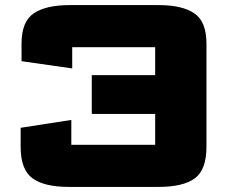

<svg xmlns="http://www.w3.org/2000/svg" viewBox="-20 -727 913 754"><path d="M249.9 7Q154 7 107.6 -26.8Q61.1 -60.7 61.1 -150.5V-225.2L260.1 -256V-158.4Q260.1 -158.4 260.1 -158.4Q260.1 -158.4 260.1 -158.4H589.4Q589.4 -158.4 589.4 -158.4Q589.4 -158.4 589.4 -158.4V-279.7H340.4V-432H589.4V-541.6Q589.4 -541.6 589.4 -541.6Q589.4 -541.6 589.4 -541.6H263.6Q263.6 -541.6 263.6 -541.6Q263.6 -541.6 263.6 -541.6V-458.3L64.6 -486.7V-555.5Q64.6 -642.1 112.4 -674.5Q160.3 -707 253.5 -707H602.9Q695.9 -707 743.3 -674.5Q790.8 -642.1 790.8 -555.5V-150.5Q790.8 -60.4 745.1 -26.7Q699.3 7 602.9 7Z"/></svg>

Font: Science Gothic
Style: Regular
Weight: 400
Designer: Thomas Phinney, Vassil Kateliev, Brandon Buerkle
Foundry: Font Detective LLC
Version: Version 1.018